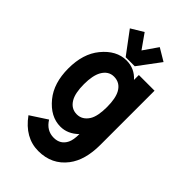

<svg xmlns="http://www.w3.org/2000/svg" viewBox="-277 -839 1141 1141"><g transform="rotate(45 293.0 -268.5)"><path d="M229 -742.2 293 -651.4 356 -742.2 434.6 -695.3 331.1 -556.6H254.9L151.4 -695.3ZM287.6 -426.3Q241.2 -426.3 214.8 -379.9Q192.9 -340.3 192.9 -268.6Q192.9 -193.4 215.3 -155.3Q241.7 -110.8 289.6 -110.8Q335.9 -110.8 363.8 -155.3Q386.2 -191.9 386.2 -268.6Q386.2 -341.8 364.7 -380.4Q338.9 -426.3 287.6 -426.3ZM517.1 -537.1V-82Q517.1 46.4 460.9 119.6Q395.5 205.1 282.5 205.1Q169.4 205.1 90.3 95.7L195.3 27.3Q230.5 84.5 291 84.5Q347.2 84.5 371.1 35.6Q383.8 9.8 383.8 -39.1Q333.5 9.8 272.5 9.8Q188 9.8 122.1 -70.8Q61 -145.5 61 -268.6Q61 -391.6 122.1 -466.3Q188 -546.9 272.5 -546.9Q340.3 -546.9 385.3 -496.1V-537.1Z"/></g></svg>

Font: Consola Mono
Style: Bold
Weight: 700
Monospace: yes
Designer: Wojciech Kalinowski "wmk69" (wmk69@o2.pl)
Foundry: Wojciech Kalinowski "wmk69" (wmk69@o2.pl)
Version: Version 2.1.0